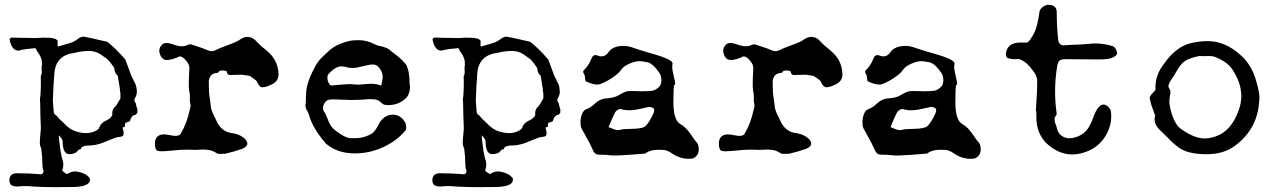

<svg xmlns="http://www.w3.org/2000/svg" viewBox="-20 -622 5313 798"><path d="M336.9 -68.8Q356.9 -68.8 373.5 -76.2Q390.1 -83.5 392.6 -91.8L394.5 -96.2Q400.4 -112.3 425.3 -123Q442.9 -131.8 447.3 -146Q446.3 -148.9 446.3 -151.4Q446.3 -160.6 451.2 -170.4L464.4 -185.5Q472.2 -198.2 480.5 -212.9V-233.4Q478 -244.1 478 -254.9Q473.1 -287.6 469.2 -307.6Q455.6 -318.4 455.6 -337.4Q443.8 -358.4 425.3 -377L407.7 -389.2Q381.3 -410.2 350.1 -410.2Q319.3 -410.2 293 -402.8Q212.9 -394.5 206.1 -318.8Q201.2 -259.8 199.7 -200.7Q203.1 -166.5 203.1 -157.7Q203.1 -154.3 207.5 -146.5Q215.3 -143.1 224.1 -130.4Q241.2 -114.7 257.8 -98.1Q279.3 -77.6 313.5 -71.3Q325.7 -68.8 336.9 -68.8ZM203.1 155.8Q160.6 155.8 117.7 153.3Q101.6 151.4 85.9 151.4Q70.3 151.4 51.8 153.3Q39.6 153.3 30 149.2Q20.5 145 19 128.4Q19 98.1 50.3 98.1Q100.6 98.1 139.6 101.6Q144.5 102.5 147.9 102.5Q161.1 102.5 161.1 87.4Q156.2 78.6 156.2 59.6Q155.8 26.9 151.4 -5.4Q145.5 -16.6 145.5 -27.3Q145.5 -44.9 147.9 -63.5L149.9 -89.8Q147.5 -141.1 147 -192.4Q147 -202.6 146 -210.4Q147.5 -216.8 148.4 -231.4Q149.9 -253.4 149.9 -279.3L149.4 -305.7Q153.8 -313 153.8 -322.3Q153.8 -325.2 153.3 -328.6Q152.8 -332 152.8 -336.4Q152.8 -343.3 154.3 -349.1L153.8 -368.2Q150.4 -388.7 134.3 -408.7Q128.9 -421.9 126 -421.9Q86.4 -418.5 65.4 -414.1Q63.5 -411.6 56.6 -411.6Q28.8 -411.6 20 -457.5V-458.5Q20 -461.4 26.9 -465.8L68.4 -464.8Q104 -464.8 130.4 -463.9L161.1 -465.8Q165 -465.8 168.5 -464.8L177.2 -465.3Q197.8 -465.3 212.9 -459L219.2 -453.6Q219.7 -449.7 219.7 -443.8L219.2 -431.2L221.7 -428.7L265.6 -441.4Q284.7 -446.3 301.3 -458.5Q315.4 -469.7 327.6 -469.7Q334 -469.7 426.3 -448.2Q460.9 -420.4 497.6 -378.4L501 -375.5V-374.5Q516.6 -330.6 525.4 -308.6Q536.1 -287.6 543.9 -270.5Q548.8 -255.9 548.8 -239.7Q548.8 -226.6 539.1 -210.4Q538.6 -209.5 538.6 -207.5Q538.6 -197.8 544.4 -193.4Q545.4 -182.1 551.3 -167L550.8 -153.3L544.4 -145Q526.9 -145 519.5 -117.7L502 -111.8L499.5 -107.9V-95.7L489.3 -91.8Q494.1 -73.7 494.1 -68.8Q494.1 -65.4 492.4 -59.8Q490.7 -54.2 474.1 -52.7L462.9 -50.8L402.3 -26.9Q375 -17.1 346.7 -17.1Q329.1 -17.1 319.3 -9.8L314.9 -1.5L307.1 0L298.8 9.3Q290 18.6 263.7 18.6Q240.2 13.7 240.2 -37.6Q236.3 -47.9 224.6 -59.6Q224.6 -42.5 227.5 -25.4Q230.5 6.3 237.8 36.1Q243.2 48.8 243.2 61.5Q243.2 74.7 238.3 86.9Q238.8 86.9 243.2 91.3Q247.6 95.7 258.8 101.6Q275.9 90.3 292.5 90.3Q337.4 95.2 354 120.1L354.5 123.5Q354.5 125.5 353.5 125.5Q353.5 155.3 276.9 155.3Z M890.6 17.6Q883.8 17.6 880.4 14.6Q864.3 3.9 849.4 1.7Q834.5 -0.5 822.8 -0.5Q815.4 -0.5 807.9 0.2Q800.3 1 793 1Q785.6 1 778.8 0.5L756.3 0Q728 0 699.7 3.4Q667 6.8 651.4 6.8Q637.2 6.8 631.8 2.9Q624 -2.9 624 -24.9Q624 -61.5 659.2 -63.5Q672.4 -63.5 686 -60.5Q696.8 -58.1 707.5 -57.1Q724.6 -57.1 730.5 -64.9Q757.3 -110.8 768.6 -165.5L772.5 -181.6L769 -202.6L769.5 -217.3Q769.5 -229.5 767.1 -241.7Q764.6 -253.9 764.6 -266.1Q764.6 -294.4 767.1 -339.8Q767.1 -354.5 754.4 -368.7Q740.2 -387.7 726.1 -387.7H725.6Q723.6 -386.2 717.8 -383.8Q691.9 -372.6 672.9 -372.6Q656.2 -372.6 647.9 -389.2Q642.1 -400.9 642.1 -411.1Q642.1 -426.3 655.8 -438.5Q662.6 -443.4 673.3 -443.4Q681.2 -443.4 694.8 -439Q719.7 -429.7 736.3 -429.7Q750 -429.7 764.6 -437Q766.6 -438 770 -438Q772.9 -438 793.5 -431.2Q819.8 -423.3 844.7 -412.6Q852.5 -409.2 859.4 -409.2Q868.7 -409.2 883.3 -417Q889.6 -420.4 896.5 -422.9Q960 -445.8 972.2 -454.1Q991.2 -468.8 1008.8 -468.8Q1031.2 -468.8 1050.8 -444.8Q1063 -432.1 1076.4 -421.6Q1089.8 -411.1 1101.6 -399.4Q1136.2 -364.3 1137.7 -313.5Q1137.7 -281.2 1103.5 -268.6Q1085 -259.3 1070.3 -259.3Q1057.6 -259.3 1045.9 -286.1Q1039.6 -292.5 1017.6 -306.6L986.3 -311.5Q946.3 -311 943.6 -310.5Q940.9 -310.1 938.5 -310.1Q934.1 -310.1 930.2 -311.5Q923.8 -313.5 922.4 -324.7Q922.4 -325.7 919.9 -326.7Q917.5 -327.6 914.3 -328.1Q911.1 -328.6 908.7 -329.1Q904.3 -329.1 900.4 -328.6Q896.5 -328.1 893.6 -328.1L884.3 -318.8Q852.5 -318.8 847.7 -285.6Q847.7 -238.8 850.6 -223.6Q852.1 -216.8 855.5 -187Q855.5 -166.5 872.1 -135.7L880.4 -118.2Q900.9 -72.8 949.2 -67.9Q976.1 -64 996.6 -46.4Q1007.8 -34.7 1007.8 -25.4Q1007.8 -12.7 987.8 -3.9Q952.1 8.8 915.5 17.1Z M1564.5 -266.1 1569.8 -293Q1570.8 -297.4 1570.8 -302.2Q1570.8 -312 1566.4 -322.8Q1552.2 -354 1530.3 -354Q1518.1 -354 1505.1 -350.6Q1492.2 -347.2 1476.6 -344.2Q1460.4 -339.4 1445.3 -339.4Q1437 -339.4 1428.7 -340.8Q1411.6 -346.2 1399.4 -346.2Q1377 -346.2 1353 -322.3Q1341.3 -311 1341.1 -304.9Q1340.8 -298.8 1340.8 -298.3Q1340.8 -287.6 1345.9 -277.6Q1351.1 -267.6 1354.5 -267.1Q1357.9 -266.6 1360.4 -266.6Q1364.3 -266.6 1369.6 -267.8Q1375 -269 1397.9 -270Q1415.5 -272 1434.1 -272.5Q1442.9 -272.5 1451.2 -271.2Q1459.5 -270 1467.8 -270Q1480 -270.5 1493.2 -272Q1510.7 -273.9 1529.3 -273.9Q1544.4 -272.9 1559.1 -268.1ZM1455.1 15.6Q1382.8 15.6 1335.4 -24.4Q1279.3 -88.4 1264.2 -144.5Q1261.2 -154.3 1255.4 -163.8Q1249.5 -173.3 1249.5 -183.6Q1249.5 -189 1251 -194.3Q1251 -218.3 1252.9 -242.7Q1256.3 -284.7 1292 -349.6Q1304.7 -372.6 1327.1 -392.1L1339.8 -403.8Q1361.8 -426.8 1394 -439.9Q1430.2 -453.6 1449.2 -454.3Q1468.3 -455.1 1471.2 -455.1Q1504.4 -455.1 1537.6 -438Q1548.8 -432.1 1561 -430.2Q1584.5 -425.3 1596.7 -417Q1606 -408.7 1615.7 -401.9Q1645.5 -380.4 1667.5 -354Q1682.6 -328.1 1682.6 -268.6Q1684.1 -268.6 1684.1 -261.7Q1684.1 -236.3 1671.4 -218.3Q1640.6 -185.1 1593.3 -185.1Q1576.7 -185.1 1569.3 -190.9Q1554.2 -206.5 1540.8 -208.3Q1527.3 -210 1517.6 -210Q1507.3 -210 1496.6 -208.5Q1469.7 -206.5 1442.4 -206.5Q1432.1 -206.5 1362.3 -209Q1353.5 -209 1344.5 -206.8Q1335.4 -204.6 1328.1 -192.4Q1322.3 -183.1 1322.3 -174.3Q1322.3 -162.1 1332 -150.4Q1337.4 -138.7 1341.8 -127.4Q1347.2 -112.3 1355 -99.6Q1365.7 -84.5 1382.8 -73.2Q1417.5 -47.9 1436 -47.9H1458Q1495.6 -47.9 1527.8 -68.4Q1542 -81.1 1550.8 -99.6L1560.5 -116.7Q1582 -145.5 1612.8 -145.5Q1646 -145.5 1665 -111.3Q1668.5 -104 1668.5 -92.3Q1668.5 -84 1664.1 -78.6Q1640.6 -50.3 1609.9 -30.8Q1537.1 15.6 1455.1 15.6Z M2094.7 -68.8Q2114.7 -68.8 2131.3 -76.2Q2147.9 -83.5 2150.4 -91.8L2152.3 -96.2Q2158.2 -112.3 2183.1 -123Q2200.7 -131.8 2205.1 -146Q2204.1 -148.9 2204.1 -151.4Q2204.1 -160.6 2209 -170.4L2222.2 -185.5Q2230 -198.2 2238.3 -212.9V-233.4Q2235.8 -244.1 2235.8 -254.9Q2231 -287.6 2227.1 -307.6Q2213.4 -318.4 2213.4 -337.4Q2201.7 -358.4 2183.1 -377L2165.5 -389.2Q2139.2 -410.2 2107.9 -410.2Q2077.1 -410.2 2050.8 -402.8Q1970.7 -394.5 1963.9 -318.8Q1959 -259.8 1957.5 -200.7Q1960.9 -166.5 1960.9 -157.7Q1960.9 -154.3 1965.3 -146.5Q1973.1 -143.1 1981.9 -130.4Q1999 -114.7 2015.6 -98.1Q2037.1 -77.6 2071.3 -71.3Q2083.5 -68.8 2094.7 -68.8ZM1960.9 155.8Q1918.5 155.8 1875.5 153.3Q1859.4 151.4 1843.8 151.4Q1828.1 151.4 1809.6 153.3Q1797.4 153.3 1787.8 149.2Q1778.3 145 1776.9 128.4Q1776.9 98.1 1808.1 98.1Q1858.4 98.1 1897.5 101.6Q1902.3 102.5 1905.8 102.5Q1918.9 102.5 1918.9 87.4Q1914.1 78.6 1914.1 59.6Q1913.6 26.9 1909.2 -5.4Q1903.3 -16.6 1903.3 -27.3Q1903.3 -44.9 1905.8 -63.5L1907.7 -89.8Q1905.3 -141.1 1904.8 -192.4Q1904.8 -202.6 1903.8 -210.4Q1905.3 -216.8 1906.2 -231.4Q1907.7 -253.4 1907.7 -279.3L1907.2 -305.7Q1911.6 -313 1911.6 -322.3Q1911.6 -325.2 1911.1 -328.6Q1910.6 -332 1910.6 -336.4Q1910.6 -343.3 1912.1 -349.1L1911.6 -368.2Q1908.2 -388.7 1892.1 -408.7Q1886.7 -421.9 1883.8 -421.9Q1844.2 -418.5 1823.2 -414.1Q1821.3 -411.6 1814.5 -411.6Q1786.6 -411.6 1777.8 -457.5V-458.5Q1777.8 -461.4 1784.7 -465.8L1826.2 -464.8Q1861.8 -464.8 1888.2 -463.9L1918.9 -465.8Q1922.9 -465.8 1926.3 -464.8L1935.1 -465.3Q1955.6 -465.3 1970.7 -459L1977.1 -453.6Q1977.5 -449.7 1977.5 -443.8L1977.1 -431.2L1979.5 -428.7L2023.4 -441.4Q2042.5 -446.3 2059.1 -458.5Q2073.2 -469.7 2085.4 -469.7Q2091.8 -469.7 2184.1 -448.2Q2218.8 -420.4 2255.4 -378.4L2258.8 -375.5V-374.5Q2274.4 -330.6 2283.2 -308.6Q2293.9 -287.6 2301.8 -270.5Q2306.6 -255.9 2306.6 -239.7Q2306.6 -226.6 2296.9 -210.4Q2296.4 -209.5 2296.4 -207.5Q2296.4 -197.8 2302.2 -193.4Q2303.2 -182.1 2309.1 -167L2308.6 -153.3L2302.2 -145Q2284.7 -145 2277.3 -117.7L2259.8 -111.8L2257.3 -107.9V-95.7L2247.1 -91.8Q2252 -73.7 2252 -68.8Q2252 -65.4 2250.2 -59.8Q2248.5 -54.2 2231.9 -52.7L2220.7 -50.8L2160.2 -26.9Q2132.8 -17.1 2104.5 -17.1Q2086.9 -17.1 2077.1 -9.8L2072.8 -1.5L2064.9 0L2056.6 9.3Q2047.9 18.6 2021.5 18.6Q1998 13.7 1998 -37.6Q1994.1 -47.9 1982.4 -59.6Q1982.4 -42.5 1985.4 -25.4Q1988.3 6.3 1995.6 36.1Q2001 48.8 2001 61.5Q2001 74.7 1996.1 86.9Q1996.6 86.9 2001 91.3Q2005.4 95.7 2016.6 101.6Q2033.7 90.3 2050.3 90.3Q2095.2 95.2 2111.8 120.1L2112.3 123.5Q2112.3 125.5 2111.3 125.5Q2111.3 155.3 2034.7 155.3Z M2842.3 38.1Q2804.7 38.1 2771.5 14.6Q2752.4 1.5 2735.1 1Q2717.8 0.5 2715.3 0.5Q2684.6 0.5 2665.5 13.2Q2664.1 15.1 2660.2 16.6Q2561.5 24.4 2539.6 24.4Q2525.4 24.4 2511.2 22.9Q2494.6 21 2478.5 21H2475.1Q2466.3 21 2459.5 19Q2450.7 16.1 2444.8 2.9Q2431.6 -26.9 2415 -55.2Q2405.3 -72.3 2396.5 -89.4Q2392.6 -98.1 2392.6 -111.3Q2392.6 -132.3 2398.9 -147.9Q2405.3 -163.6 2415.5 -167.5Q2435.1 -174.8 2449.7 -189Q2472.2 -210 2493.7 -212.4Q2534.7 -214.8 2551.3 -226.6Q2554.2 -228.5 2567.9 -235.4Q2578.6 -241.7 2589.8 -243.2L2609.9 -243.7L2647.5 -242.7Q2668.5 -242.7 2689.5 -244.6Q2700.2 -246.1 2711.2 -253.9Q2722.2 -261.7 2725.6 -270.3Q2729 -278.8 2729 -288.1Q2729 -306.2 2720.7 -318.8Q2693.4 -358.9 2670.4 -363.3Q2647.5 -367.7 2639.6 -367.7Q2609.4 -367.7 2576.2 -346.7Q2566.9 -339.8 2559.6 -329.6Q2552.2 -319.3 2543.5 -312.5L2537.6 -308.1Q2506.8 -284.2 2472.2 -271.5Q2467.3 -270.5 2461.4 -270.5Q2444.3 -270.5 2415.5 -283.7Q2412.6 -285.2 2411.6 -296.9Q2411.6 -307.6 2407.7 -313.5Q2403.8 -319.3 2403.8 -323.7Q2403.8 -328.6 2410.6 -334.5Q2413.6 -336.9 2415.5 -339.4Q2430.2 -357.4 2438.5 -378.9Q2443.8 -393.1 2454.6 -393.1Q2459 -393.1 2463.9 -391.1Q2472.2 -387.7 2479.5 -387.7Q2498 -387.7 2510.7 -407.2Q2528.8 -431.2 2572.3 -431.2Q2587.9 -431.2 2601.6 -426.8Q2633.8 -415.5 2667 -405.8Q2764.6 -379.4 2773.9 -362.8Q2775.4 -359.9 2775.4 -357.9V-356.9Q2773.9 -351.1 2773.9 -344.2Q2773.9 -332 2780.8 -303.2Q2786.1 -283.7 2786.1 -274.9Q2786.1 -268.6 2781.7 -268.1Q2778.8 -250.5 2778.8 -196.8Q2778.8 -123 2807.6 -106.4Q2831.5 -93.8 2854.5 -58.6Q2864.3 -43 2876.5 -29.3Q2884.3 -19.5 2884.3 -1Q2884.3 17.1 2872.6 28.3Q2864.3 36.1 2856.7 37.1Q2849.1 38.1 2842.3 38.1ZM2549.8 -81.1Q2557.1 -82 2570.3 -85L2578.1 -85.4H2582L2588.9 -85.9L2605.5 -86.4Q2651.9 -87.4 2662.6 -97.7Q2679.2 -113.8 2695.3 -149.4Q2699.2 -158.7 2699.2 -165Q2699.2 -172.9 2687.5 -175.8Q2682.1 -177.7 2678.2 -177.7Q2675.3 -177.7 2657.2 -173.3Q2618.2 -163.6 2595.2 -163.6Q2577.6 -163.6 2559.6 -168.9H2557.6Q2553.2 -168.9 2546.9 -165Q2540.5 -161.1 2537.1 -155.8Q2525.9 -134.3 2516.6 -111.3L2509.3 -93.8Q2537.6 -81.1 2547.4 -81.1Z M3234.4 17.6Q3227.5 17.6 3224.1 14.6Q3208 3.9 3193.1 1.7Q3178.2 -0.5 3166.5 -0.5Q3159.2 -0.5 3151.6 0.2Q3144 1 3136.7 1Q3129.4 1 3122.6 0.5L3100.1 0Q3071.8 0 3043.5 3.4Q3010.7 6.8 2995.1 6.8Q2981 6.8 2975.6 2.9Q2967.8 -2.9 2967.8 -24.9Q2967.8 -61.5 3002.9 -63.5Q3016.1 -63.5 3029.8 -60.5Q3040.5 -58.1 3051.3 -57.1Q3068.4 -57.1 3074.2 -64.9Q3101.1 -110.8 3112.3 -165.5L3116.2 -181.6L3112.8 -202.6L3113.3 -217.3Q3113.3 -229.5 3110.8 -241.7Q3108.4 -253.9 3108.4 -266.1Q3108.4 -294.4 3110.8 -339.8Q3110.8 -354.5 3098.1 -368.7Q3084 -387.7 3069.8 -387.7H3069.3Q3067.4 -386.2 3061.5 -383.8Q3035.6 -372.6 3016.6 -372.6Q3000 -372.6 2991.7 -389.2Q2985.8 -400.9 2985.8 -411.1Q2985.8 -426.3 2999.5 -438.5Q3006.3 -443.4 3017.1 -443.4Q3024.9 -443.4 3038.6 -439Q3063.5 -429.7 3080.1 -429.7Q3093.8 -429.7 3108.4 -437Q3110.4 -438 3113.8 -438Q3116.7 -438 3137.2 -431.2Q3163.6 -423.3 3188.5 -412.6Q3196.3 -409.2 3203.1 -409.2Q3212.4 -409.2 3227.1 -417Q3233.4 -420.4 3240.2 -422.9Q3303.7 -445.8 3315.9 -454.1Q3335 -468.8 3352.5 -468.8Q3375 -468.8 3394.5 -444.8Q3406.7 -432.1 3420.2 -421.6Q3433.6 -411.1 3445.3 -399.4Q3480 -364.3 3481.4 -313.5Q3481.4 -281.2 3447.3 -268.6Q3428.7 -259.3 3414.1 -259.3Q3401.4 -259.3 3389.6 -286.1Q3383.3 -292.5 3361.3 -306.6L3330.1 -311.5Q3290 -311 3287.4 -310.5Q3284.7 -310.1 3282.2 -310.1Q3277.8 -310.1 3273.9 -311.5Q3267.6 -313.5 3266.1 -324.7Q3266.1 -325.7 3263.7 -326.7Q3261.2 -327.6 3258.1 -328.1Q3254.9 -328.6 3252.4 -329.1Q3248 -329.1 3244.1 -328.6Q3240.2 -328.1 3237.3 -328.1L3228 -318.8Q3196.3 -318.8 3191.4 -285.6Q3191.4 -238.8 3194.3 -223.6Q3195.8 -216.8 3199.2 -187Q3199.2 -166.5 3215.8 -135.7L3224.1 -118.2Q3244.6 -72.8 3293 -67.9Q3319.8 -64 3340.3 -46.4Q3351.6 -34.7 3351.6 -25.4Q3351.6 -12.7 3331.5 -3.9Q3295.9 8.8 3259.3 17.1Z M4014.2 38.1Q3976.6 38.1 3943.4 14.6Q3924.3 1.5 3907 1Q3889.6 0.5 3887.2 0.5Q3856.4 0.5 3837.4 13.2Q3835.9 15.1 3832 16.6Q3733.4 24.4 3711.4 24.4Q3697.3 24.4 3683.1 22.9Q3666.5 21 3650.4 21H3647Q3638.2 21 3631.3 19Q3622.6 16.1 3616.7 2.9Q3603.5 -26.9 3586.9 -55.2Q3577.1 -72.3 3568.4 -89.4Q3564.5 -98.1 3564.5 -111.3Q3564.5 -132.3 3570.8 -147.9Q3577.1 -163.6 3587.4 -167.5Q3606.9 -174.8 3621.6 -189Q3644 -210 3665.5 -212.4Q3706.5 -214.8 3723.1 -226.6Q3726.1 -228.5 3739.7 -235.4Q3750.5 -241.7 3761.7 -243.2L3781.7 -243.7L3819.3 -242.7Q3840.3 -242.7 3861.3 -244.6Q3872.1 -246.1 3883.1 -253.9Q3894 -261.7 3897.5 -270.3Q3900.9 -278.8 3900.9 -288.1Q3900.9 -306.2 3892.6 -318.8Q3865.2 -358.9 3842.3 -363.3Q3819.3 -367.7 3811.5 -367.7Q3781.2 -367.7 3748 -346.7Q3738.8 -339.8 3731.4 -329.6Q3724.1 -319.3 3715.3 -312.5L3709.5 -308.1Q3678.7 -284.2 3644 -271.5Q3639.2 -270.5 3633.3 -270.5Q3616.2 -270.5 3587.4 -283.7Q3584.5 -285.2 3583.5 -296.9Q3583.5 -307.6 3579.6 -313.5Q3575.7 -319.3 3575.7 -323.7Q3575.7 -328.6 3582.5 -334.5Q3585.4 -336.9 3587.4 -339.4Q3602.1 -357.4 3610.4 -378.9Q3615.7 -393.1 3626.5 -393.1Q3630.9 -393.1 3635.7 -391.1Q3644 -387.7 3651.4 -387.7Q3669.9 -387.7 3682.6 -407.2Q3700.7 -431.2 3744.1 -431.2Q3759.8 -431.2 3773.4 -426.8Q3805.7 -415.5 3838.9 -405.8Q3936.5 -379.4 3945.8 -362.8Q3947.3 -359.9 3947.3 -357.9V-356.9Q3945.8 -351.1 3945.8 -344.2Q3945.8 -332 3952.6 -303.2Q3958 -283.7 3958 -274.9Q3958 -268.6 3953.6 -268.1Q3950.7 -250.5 3950.7 -196.8Q3950.7 -123 3979.5 -106.4Q4003.4 -93.8 4026.4 -58.6Q4036.1 -43 4048.3 -29.3Q4056.2 -19.5 4056.2 -1Q4056.2 17.1 4044.4 28.3Q4036.1 36.1 4028.6 37.1Q4021 38.1 4014.2 38.1ZM3721.7 -81.1Q3729 -82 3742.2 -85L3750 -85.4H3753.9L3760.7 -85.9L3777.3 -86.4Q3823.7 -87.4 3834.5 -97.7Q3851.1 -113.8 3867.2 -149.4Q3871.1 -158.7 3871.1 -165Q3871.1 -172.9 3859.4 -175.8Q3854 -177.7 3850.1 -177.7Q3847.2 -177.7 3829.1 -173.3Q3790 -163.6 3767.1 -163.6Q3749.5 -163.6 3731.4 -168.9H3729.5Q3725.1 -168.9 3718.8 -165Q3712.4 -161.1 3709 -155.8Q3697.8 -134.3 3688.5 -111.3L3681.2 -93.8Q3709.5 -81.1 3719.2 -81.1Z M4436.5 20Q4377.4 20 4325.2 -30.3Q4288.1 -72.3 4287.6 -129.4Q4287.1 -142.1 4287.1 -159.7H4285.2L4287.6 -202.1Q4291 -242.7 4291 -283.2Q4290.5 -302.7 4280.8 -317.4Q4258.8 -350.6 4240.7 -363.3Q4221.7 -376.5 4212.4 -376.5L4199.2 -376Q4182.1 -376 4171.4 -379.4Q4160.6 -382.8 4160.6 -397.9Q4161.1 -408.7 4167.5 -420.9Q4180.7 -445.3 4223.6 -445.3L4239.3 -444.8Q4246.6 -444.8 4251 -446.5Q4255.4 -448.2 4262.7 -459Q4281.7 -485.8 4289.3 -514.9Q4296.9 -543.9 4300.8 -575.7Q4302.7 -584.5 4314.5 -593.3Q4326.2 -602.1 4337.4 -602.1Q4372.1 -602.1 4372.1 -570.3V-568.4Q4372.1 -513.2 4377.9 -457.5Q4380.9 -433.6 4400.9 -433.6L4409.2 -434.1Q4432.6 -436 4456.1 -436.5Q4484.4 -437.5 4503.4 -439.5Q4518.1 -441.4 4532.7 -441.4Q4566.4 -441.4 4603.5 -430.7Q4612.8 -427.2 4617.7 -418Q4622.6 -408.7 4623 -400.9Q4623 -392.1 4606.9 -383.8Q4590.3 -375 4550.3 -375Q4512.2 -375 4474.4 -375.5Q4436.5 -376 4408.2 -376Q4392.6 -376 4384.8 -371.1Q4377 -366.2 4373.5 -344.7Q4365.2 -293.5 4365.2 -242.2Q4365.2 -198.7 4371.1 -155.3Q4371.1 -152.8 4371.6 -149.9V-147.9Q4371.6 -144.5 4369.1 -142.1Q4362.8 -133.8 4362.8 -126Q4362.8 -116.7 4367.7 -104.5Q4371.1 -96.7 4373 -88.4Q4378.9 -62.5 4401.9 -52.2Q4412.6 -47.4 4425.3 -47.4Q4433.6 -47.4 4443.4 -49.8Q4487.8 -60.1 4508.3 -98.6Q4517.1 -114.3 4523.4 -132.8Q4543.5 -187.5 4565.9 -187.5Q4576.2 -187.5 4585.9 -178.2Q4594.7 -169.9 4596.7 -161.6Q4598.6 -149.4 4598.6 -137.2Q4598.6 -102.1 4580.6 -66.9Q4554.7 -19 4509.8 2.4Q4471.7 20 4436.5 20Z M4995.1 19Q4916.5 19 4878.4 -9.3Q4852.5 -28.8 4832 -51.3Q4820.8 -63 4808.6 -74.2Q4778.8 -100.1 4778.8 -125.5Q4778.8 -133.8 4781.2 -143.1L4777.3 -151.4L4772 -166.5Q4763.7 -188 4758.8 -211.4L4758.3 -214.8Q4758.3 -222.7 4771.5 -235.8Q4773.9 -237.8 4776.1 -240.7Q4778.3 -243.7 4781.2 -247.1L4782.7 -249L4782.2 -258.8Q4782.2 -311 4817.4 -356.4Q4865.7 -425.3 4924.8 -441.4Q4961.9 -451.2 4999 -451.2Q5072.3 -451.2 5136.2 -393.1Q5181.2 -353.5 5199.7 -290Q5214.4 -238.3 5214.4 -220.7Q5213.4 -88.9 5111.3 -15.1Q5064.9 19 4995.1 19ZM4987.3 -46.4Q5003.4 -46.4 5020 -51.3Q5095.7 -70.3 5128.4 -164.1Q5139.2 -193.4 5139.2 -222.7Q5139.2 -279.3 5099.6 -336.9Q5079.6 -365.2 5030.3 -385.3Q5021 -389.2 5004.4 -389.2L4979.5 -388.7Q4969.2 -388.7 4964.8 -389.2Q4937 -383.8 4915 -374Q4897.9 -365.7 4886.7 -351.1Q4875.5 -336.4 4865.7 -318.4Q4859.4 -307.1 4850.6 -294.4Q4836.4 -273.9 4836.4 -264.6Q4836.4 -257.8 4841.8 -250.5Q4844.7 -245.1 4844.7 -239.3Q4844.7 -233.9 4843.3 -228Q4840.3 -214.4 4840.3 -200.7Q4840.3 -184.1 4846.2 -162.1Q4861.8 -105.5 4886.7 -87.4Q4943.4 -46.4 4987.3 -46.4Z"/></svg>

Font: X Typewriter
Style: Regular
Weight: 400
Monospace: yes
Designer: GGBot
Version: 0.50